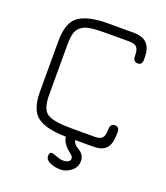

<svg xmlns="http://www.w3.org/2000/svg" viewBox="-145 -731 867 1002"><g transform="rotate(20 288.0 -230.0)"><path d="M276.4 0Q168.9 -1 119.1 -36.6Q69.3 -72.3 69.3 -175.8V-455.1Q69.3 -560.5 121.1 -595.7Q172.9 -630.9 281.2 -630.9H424.8Q506.8 -630.9 519.5 -561.5Q522.5 -544.9 522.5 -516.1Q522.5 -487.3 497.1 -487.3Q471.7 -487.3 471.7 -520.5Q471.7 -553.7 460 -566.9Q448.2 -580.1 418 -580.1H281.2Q193.4 -580.1 165 -564Q136.7 -547.9 128.4 -522.5Q120.1 -497.1 120.1 -455.1V-175.8Q120.1 -94.7 155.3 -72.8Q190.4 -50.8 287.1 -50.8H418Q449.2 -50.8 460.4 -64.5Q471.7 -78.1 471.7 -110.8Q471.7 -143.6 497.1 -143.6Q522.5 -143.6 522.5 -114.7Q522.5 -85.9 519.5 -69.3Q517.6 -52.7 507.8 -35.2Q489.3 0 427.7 0Q425.8 0 424.8 0H328.1Q333 21.5 354.5 34.2Q394.5 56.6 394.5 91.8Q394.5 127 367.2 148.9Q339.8 170.9 308.1 170.9Q276.4 170.9 250 159.2Q223.6 147.5 223.6 126Q223.6 104.5 238.3 104.5Q244.1 104.5 266.6 113.3Q289.1 122.1 302.7 122.1Q343.8 122.1 343.8 96.7Q343.8 85.9 328.1 74.2Q280.3 37.1 276.4 0Z"/></g></svg>

Font: Jura
Style: Book
Weight: 400
Version: Version 2.5